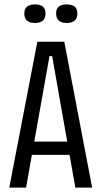

<svg xmlns="http://www.w3.org/2000/svg" viewBox="-20 -849 459 869"><path d="M22 0 149 -660H271L397 0H321L216 -595H204L98 0ZM100 -148V-208H321V-148ZM281 -745Q259 -745 246.5 -755.5Q234 -766 234 -788Q234 -810 246.5 -819.5Q259 -829 281 -829Q305 -829 317.5 -819.5Q330 -810 330 -787Q330 -766 317.5 -755.5Q305 -745 281 -745ZM138 -745Q115 -745 102.5 -755.5Q90 -766 90 -788Q90 -809 102.5 -819Q115 -829 138 -829Q161 -829 173.5 -819.5Q186 -810 186 -788Q186 -766 173.5 -755.5Q161 -745 138 -745Z"/></svg>

Font: Bricolage Grotesque 24pt Condensed Light
Style: Regular
Weight: 300
Width: 3
Designer: Mathieu Triay
Foundry: Atelier Triay
Version: Version 1.001;gftools[0.9.33.dev8+g029e19f]